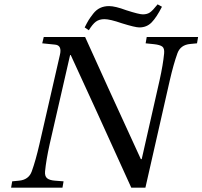

<svg xmlns="http://www.w3.org/2000/svg" viewBox="-20 -862 930 882"><path d="M369 -736Q380 -758 387 -769.5Q394 -781 408 -799Q422 -817 440 -825.5Q458 -834 481 -834Q509 -834 560 -815Q619 -796 636 -796Q656 -796 669 -805Q682 -814 704 -842L724 -831Q699 -782 676.5 -759Q654 -736 620 -736Q601 -736 540 -755Q485 -774 460 -774Q436 -774 420.5 -762.5Q405 -751 388 -723ZM31 0 36 -29 67 -32Q112 -36 126 -75Q144 -125 161 -199L255 -609Q266 -654 233 -657L174 -663L181 -692H371Q455 -505 627 -131H631L713 -493Q729 -565 734 -617Q736 -640 725.5 -648Q715 -656 688 -659L649 -663L654 -692H890L885 -663L854 -660Q809 -656 795 -617Q777 -567 760 -493L648 0H583Q399 -406 305 -609H302L208 -199Q192 -127 187 -75Q185 -53 196 -43.5Q207 -34 233 -32L272 -29L267 0Z"/></svg>

Font: Heuristica
Style: Italic
Weight: 400
Italic angle: -13°
Version: Version 1.0.2